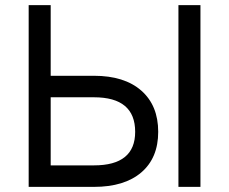

<svg xmlns="http://www.w3.org/2000/svg" viewBox="-20 -730 895 750"><path d="M677 0V-710H763V0ZM178 -710V-434H347Q466 -434 532 -376Q598 -318 598 -215Q598 -113 532 -56.5Q466 0 347 0H92V-710ZM178 -84H347Q508 -84 508 -215Q508 -350 347 -350H178Z"/></svg>

Font: Geist
Style: Regular
Weight: 400
Designer: Basement.studio, Andrés Briganti, Mateo Zaragoza
Foundry: Basement.studio, Vercel, Andrés Briganti, Guido Ferreyra, Mateo Zaragoza
Version: Version 1.401